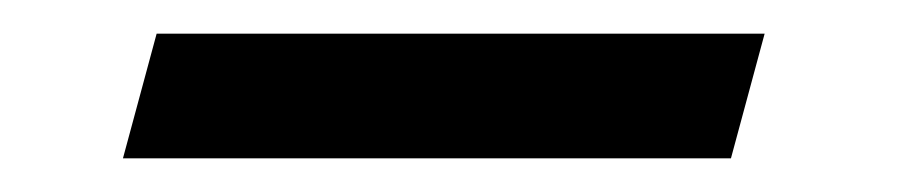

<svg xmlns="http://www.w3.org/2000/svg" viewBox="-20 -318 545 114"><path d="M73 -298H434L414 -224H53Z"/></svg>

Font: Playfair Display SemiBold
Style: Italic
Weight: 600
Italic angle: -14°
Designer: Claus Eggers Sørensen
Foundry: Claus Eggers Sørensen
Version: Version 1.203